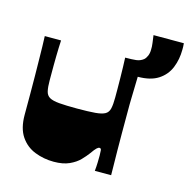

<svg xmlns="http://www.w3.org/2000/svg" viewBox="-96 -718 810 819"><g transform="rotate(15 309.0 -308.0)"><path d="M211 8Q167 8 127.5 -7.5Q88 -23 64 -58.5Q40 -94 40 -153Q40 -201 40 -245Q40 -289 39.5 -327Q39 -365 38.5 -397.5Q38 -430 37.5 -455.5Q37 -481 36 -500H108Q107 -486 106.5 -468Q106 -450 105.5 -430Q105 -410 105 -390Q105 -370 105 -353Q105 -336 105 -324Q105 -294 109 -276Q113 -258 127 -250Q141 -242 170 -239.5Q199 -237 249 -237Q299 -237 328.5 -239.5Q358 -242 372 -250Q386 -258 390 -276Q394 -294 394 -324Q394 -339 394 -361.5Q394 -384 393.5 -409.5Q393 -435 392.5 -459Q392 -483 391 -500Q421 -500 439 -502Q457 -504 471 -515Q479 -522 484 -534Q489 -546 489 -561Q489 -570 489 -575Q489 -580 487.5 -590.5Q486 -601 483 -624H617Q618 -612 618 -608.5Q618 -605 618 -596Q618 -553 603 -516Q588 -479 554 -457Q520 -435 464 -435Q463 -399 462.5 -375.5Q462 -352 461.5 -337Q461 -322 461 -310Q461 -298 461 -285.5Q461 -273 461 -255Q461 -223 461 -184Q461 -145 461.5 -107Q462 -69 462.5 -40Q463 -11 463 0H391Q393 -19 393.5 -37.5Q394 -56 394 -69Q394 -83 393 -91.5Q392 -100 385 -100Q380 -100 373 -93.5Q366 -87 352 -67Q341 -52 324 -34.5Q307 -17 279.5 -4.5Q252 8 211 8Z"/></g></svg>

Font: Ojuju ExtraBold
Style: Regular
Weight: 800
Designer: Chisaokwu Joboson, Mirko Velimirovic
Foundry: Udi Foundry
Version: Version 1.000